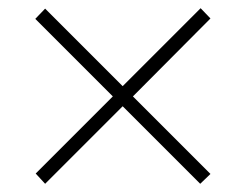

<svg xmlns="http://www.w3.org/2000/svg" viewBox="-20 -592 599 468"><path d="M67 -169 90 -144 279 -333 468 -144 493 -168 304 -357 493 -547 469 -572 279 -382 90 -571 66 -546 255 -357Z"/></svg>

Font: Noto Serif Sinhala ExtraLight
Style: Regular
Weight: 200
Designer: Jelle Bosma - Monotype Design Team
Foundry: Monotype Imaging Inc.
Version: Version 2.007